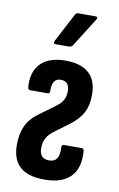

<svg xmlns="http://www.w3.org/2000/svg" viewBox="-82 -747 495 799"><g transform="rotate(10 165.5 -347.0)"><path d="M164 6Q94 6 60 -24.5Q26 -55 26 -117Q26 -162 40.5 -195Q55 -228 88 -253L160 -306Q180 -321 188 -336.5Q196 -352 196 -373Q196 -415 160 -415Q141 -415 132 -401.5Q123 -388 124 -362Q125 -350 115 -350H41Q32 -350 31 -362Q26 -426 61 -461.5Q96 -497 165 -497Q230 -497 264 -467Q298 -437 298 -376Q298 -331 282 -300.5Q266 -270 232 -244L169 -197Q148 -182 138 -164Q128 -146 128 -122Q128 -98 138.5 -87Q149 -76 169 -76Q192 -76 202 -91.5Q212 -107 210 -140Q210 -150 219 -150H295Q303 -150 304 -140Q310 -67 273.5 -30.5Q237 6 164 6ZM111 -557Q106 -557 104.5 -560.5Q103 -564 105 -568L170 -692Q175 -700 183 -700H256Q261 -700 263 -696.5Q265 -693 261 -687L184 -565Q179 -557 168 -557Z"/></g></svg>

Font: Sofia Sans Extra Condensed
Style: Bold
Weight: 700
Designer: Botio Nikoltchev, Ani Petrova
Foundry: lettersoup
Version: Version 4.101